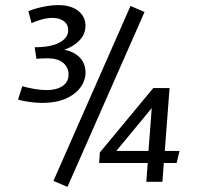

<svg xmlns="http://www.w3.org/2000/svg" viewBox="-20 -712 779 752"><path d="M189.3 -3.5 491.2 -688.8 546.1 -665 244.2 20.1ZM147.7 -309Q119.5 -309 93.2 -313Q66.9 -317 50.6 -322L67.3 -374.2Q88.5 -368.2 114.4 -363.7Q140.3 -359.2 161.9 -359.2Q201 -359.2 224.7 -374.8Q248.4 -390.5 248.4 -419.8Q248.4 -448.6 227.1 -466.2Q205.9 -483.7 166.3 -483.7Q156.3 -483.7 143.5 -483.1Q130.7 -482.5 122.7 -481.7L115.8 -526.9Q160.4 -526.9 189.5 -535.8Q218.6 -544.8 232.9 -559.7Q247.2 -574.7 247.2 -593.3Q247.2 -616.3 230 -629.1Q212.8 -641.9 185.7 -641.9Q166.7 -641.9 143.7 -635.9Q120.7 -629.8 103.7 -621.1L91.1 -668Q112.6 -677.5 146 -684.8Q179.4 -692 208.1 -692Q257.7 -692 286.3 -669.4Q314.8 -646.8 314.8 -611Q314.8 -578.1 291.2 -553.6Q267.5 -529.1 231.4 -517.3Q272.9 -508.7 294 -485.1Q315 -461.5 315 -427.8Q315 -396.5 294.7 -369.1Q274.4 -341.7 236.7 -325.3Q199 -309 147.7 -309ZM553.1 0 558.6 -73.7H368.3L371.1 -114.9L580.2 -367H644.1L625.4 -120.8H683.3L671.7 -73.7H621.6L616.1 0ZM435.6 -120.8H561.6L574.3 -288.6Z"/></svg>

Font: Ancizar Sans Thin
Style: Italic
Weight: 100
Italic angle: -4°
Designer: Cesar Puertas, Viviana Monsalve, Julian Moncada, Julian Prieto, Jose Castro, Mariel Hernandez, Felipe Aragon, Sara Alarc
Version: Version 8.100